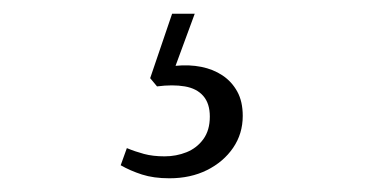

<svg xmlns="http://www.w3.org/2000/svg" viewBox="-20 -32 540 280"><path d="M264 -12 236 64Q256 62 273.5 65.5Q291 69 304.5 78Q318 87 326 101.5Q334 116 334 137Q334 163 320 183.5Q306 204 282 216Q258 228 227 228Q204 228 187 222.5Q170 217 156 209L165 184Q177 189 190 192.5Q203 196 220 196Q237 196 252 190Q267 184 276.5 171Q286 158 286 138Q286 119 276.5 108Q267 97 249.5 94Q232 91 209 94L199 82L231 -12Z"/></svg>

Font: Literata 18pt ExtraLight
Style: Italic
Weight: 250
Italic angle: -2°
Designer: Latin by Veronika Burian and Jose Scaglione. Greek by Irene Vlachou. Cyrillic by Vera Evstafieva
Foundry: TypeTogether
Version: Version 3.103;gftools[0.9.29]